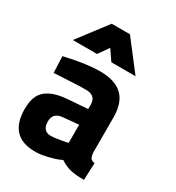

<svg xmlns="http://www.w3.org/2000/svg" viewBox="-182 -862 901 984"><g transform="rotate(30 268.0 -370.0)"><path d="M437 -338.9V-136.2Q438.5 -112.8 444.6 -102.5Q450.7 -92.3 470.2 -88.9L465.8 12.2Q415 12.2 384.8 4.9Q354.5 -2.4 323.2 -22.9Q314.9 -19 301 -13.2Q287.1 -7.3 248 2.4Q209 12.2 175.8 12.2Q21 12.2 21 -151.9Q21 -193.4 32.5 -222.2Q43.9 -251 67.6 -268.1Q91.3 -285.2 121.8 -293.7Q152.3 -302.2 195.8 -305.2L303.2 -313V-338.9Q303.2 -393.1 244.1 -393.1Q214.8 -393.1 168 -390.9Q121.1 -388.7 88.9 -386.7L57.1 -384.8L53.2 -481.9Q179.2 -511.2 261.2 -511.2Q348.6 -511.2 392.8 -469.5Q437 -427.7 437 -338.9ZM303.2 -220.2 211.9 -211.9Q155.8 -207 155.8 -155.8Q155.8 -98.1 205.1 -98.1Q219.7 -98.1 244.4 -101.8Q269 -105.5 286.1 -109.4L303.2 -112.8ZM58.1 -580.1 189 -752H296.9L429.2 -580.1H286.1L244.1 -641.1L201.2 -580.1Z"/></g></svg>

Font: TitilliumText25L
Style: 999 wt
Weight: 900
Designer: Accademia di Belle Arti di Urbino and others
Foundry: Accademia di Belle Arti di Urbino and others.
Version: Version 25.000